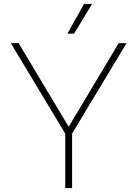

<svg xmlns="http://www.w3.org/2000/svg" viewBox="-20 -960 701 980"><path d="M348 0H313V-278L35 -740H75L340 -297H321L586 -740H626L348 -278ZM450 -940 358 -788H324L409 -940Z"/></svg>

Font: Be Vietnam Pro Variable Thin
Style: Regular
Weight: 100
Designer: Lam Bao, Tony Le, Vietanh Nguyen
Foundry: Yellow Type Foundry
Version: Version 1.002